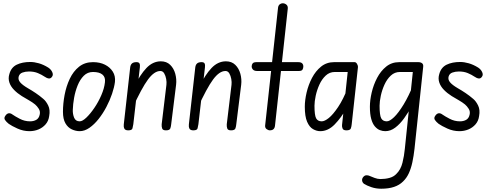

<svg xmlns="http://www.w3.org/2000/svg" viewBox="-20 -795 3014 1171"><path d="M160 5Q122 5 86.5 -11Q51 -27 33 -40Q18 -52 10.5 -63.5Q3 -75 12 -88Q21 -102 32.5 -104Q44 -106 57 -96Q71 -86 100.5 -70.5Q130 -55 163 -55Q185 -55 201 -64Q217 -73 222 -95Q227 -115 216.5 -131.5Q206 -148 194 -158Q178 -171 158 -182.5Q138 -194 113 -209Q86 -226 65.5 -247Q45 -268 37 -292.5Q29 -317 37 -343Q48 -384 82 -400.5Q116 -417 165 -417Q189 -417 217 -409Q245 -401 274 -383Q291 -372 298.5 -355.5Q306 -339 298 -328Q290 -315 277.5 -316.5Q265 -318 251 -328Q235 -339 211.5 -349Q188 -359 157 -359Q135 -359 117 -352.5Q99 -346 94 -328Q89 -310 102.5 -293.5Q116 -277 150 -257Q173 -244 197.5 -227.5Q222 -211 244 -192Q261 -178 274 -151.5Q287 -125 280 -87Q276 -57 258 -36.5Q240 -16 214.5 -5.5Q189 5 160 5Z M466 5Q442 5 418 -6Q394 -17 379 -43Q364 -69 364 -113Q364 -163 374 -216Q384 -269 405.5 -314.5Q427 -360 462 -388Q497 -416 547 -416Q589 -416 620 -400.5Q651 -385 668 -358Q685 -331 681 -295Q677 -263 663.5 -223Q650 -183 629 -143Q608 -103 581.5 -69.5Q555 -36 525.5 -15.5Q496 5 466 5ZM466 -55Q483 -55 507 -78Q531 -101 555.5 -137Q580 -173 598 -214.5Q616 -256 620 -293Q624 -324 605 -340Q586 -356 547 -356Q514 -356 491 -333Q468 -310 453.5 -274Q439 -238 432 -198.5Q425 -159 424 -125Q423 -100 432 -77.5Q441 -55 466 -55Z M762 0Q743 0 738 -11.5Q733 -23 735 -37L774 -384Q776 -400 785 -408Q794 -416 812 -416Q827 -416 831 -407.5Q835 -399 833 -384L793 -37Q791 -25 788 -12.5Q785 0 762 0ZM992 0Q973 0 969 -11.5Q965 -23 966 -37L995 -278Q997 -294 993.5 -313.5Q990 -333 981.5 -347.5Q973 -362 958 -362Q921 -362 882.5 -310Q844 -258 788 -135L800 -268Q834 -339 873 -380Q912 -421 961 -421Q996 -421 1018 -399.5Q1040 -378 1049 -345Q1058 -312 1054 -278L1024 -37Q1023 -25 1019 -12.5Q1015 0 992 0Z M1159 0Q1140 0 1135 -11.5Q1130 -23 1132 -37L1171 -384Q1173 -400 1182 -408Q1191 -416 1209 -416Q1224 -416 1228 -407.5Q1232 -399 1230 -384L1190 -37Q1188 -25 1185 -12.5Q1182 0 1159 0ZM1389 0Q1370 0 1366 -11.5Q1362 -23 1363 -37L1392 -278Q1394 -294 1390.5 -313.5Q1387 -333 1378.5 -347.5Q1370 -362 1355 -362Q1318 -362 1279.5 -310Q1241 -258 1185 -135L1197 -268Q1231 -339 1270 -380Q1309 -421 1358 -421Q1393 -421 1415 -399.5Q1437 -378 1446 -345Q1455 -312 1451 -278L1421 -37Q1420 -25 1416 -12.5Q1412 0 1389 0Z M1627 0Q1616 0 1606 -7.5Q1596 -15 1597 -29L1676 -750Q1678 -762 1686 -768.5Q1694 -775 1704 -775Q1717 -775 1727 -766.5Q1737 -758 1735 -741L1657 -27Q1655 -13 1647 -6.5Q1639 0 1627 0ZM1515 -390Q1515 -401 1521 -408.5Q1527 -416 1545 -416H1798Q1816 -416 1823 -408.5Q1830 -401 1830 -390Q1830 -379 1825 -370.5Q1820 -362 1802 -362H1549Q1531 -362 1523 -370.5Q1515 -379 1515 -390Z M1933 5Q1911 5 1889 -7.5Q1867 -20 1853 -52.5Q1839 -85 1839 -144Q1839 -184 1850 -231Q1861 -278 1883 -320Q1905 -362 1938.5 -389Q1972 -416 2018 -416H2128L2122 -356H2022Q1990 -356 1966.5 -334Q1943 -312 1928 -279Q1913 -246 1905.5 -211Q1898 -176 1898 -150Q1898 -92 1908 -73.5Q1918 -55 1942 -55Q1960 -55 1985.5 -75.5Q2011 -96 2042 -142Q2073 -188 2104 -266L2093 -134Q2061 -77 2021 -36Q1981 5 1933 5ZM2093 0Q2074 0 2069.5 -11Q2065 -22 2066 -32L2107 -416H2143Q2151 -416 2157.5 -405.5Q2164 -395 2163 -384L2125 -37Q2124 -25 2120 -12.5Q2116 0 2093 0Z M2236 -144Q2236 -184 2247 -231Q2258 -278 2280 -320Q2302 -362 2335.5 -389Q2369 -416 2415 -416H2523L2517 -356H2419Q2387 -356 2363.5 -334Q2340 -312 2325 -279Q2310 -246 2302.5 -211Q2295 -176 2295 -150Q2295 -92 2305 -73.5Q2315 -55 2339 -55Q2357 -55 2383.5 -80.5Q2410 -106 2441.5 -157.5Q2473 -209 2504 -286L2491 -147Q2470 -109 2445 -74Q2420 -39 2391 -17Q2362 5 2330 5Q2313 5 2296.5 -1.5Q2280 -8 2266 -24.5Q2252 -41 2244 -70Q2236 -99 2236 -144ZM2195 285Q2204 274 2215 274Q2226 274 2232 277Q2246 283 2264.5 290Q2283 297 2300 297Q2330 297 2355.5 290Q2381 283 2397 266Q2424 240 2434.5 198Q2445 156 2449 113L2504 -416H2531Q2546 -416 2554.5 -409Q2563 -402 2561 -387L2508 113Q2503 157 2495 194.5Q2487 232 2473.5 261.5Q2460 291 2438 312Q2416 334 2383 345Q2350 356 2305 356Q2273 356 2245 346.5Q2217 337 2200 326Q2190 318 2188.5 306.5Q2187 295 2195 285Z M2782 5Q2744 5 2708.5 -11Q2673 -27 2655 -40Q2640 -52 2632.5 -63.5Q2625 -75 2634 -88Q2643 -102 2654.5 -104Q2666 -106 2679 -96Q2693 -86 2722.5 -70.5Q2752 -55 2785 -55Q2807 -55 2823 -64Q2839 -73 2844 -95Q2849 -115 2838.5 -131.5Q2828 -148 2816 -158Q2800 -171 2780 -182.5Q2760 -194 2735 -209Q2708 -226 2687.5 -247Q2667 -268 2659 -292.5Q2651 -317 2659 -343Q2670 -384 2704 -400.5Q2738 -417 2787 -417Q2811 -417 2839 -409Q2867 -401 2896 -383Q2913 -372 2920.5 -355.5Q2928 -339 2920 -328Q2912 -315 2899.5 -316.5Q2887 -318 2873 -328Q2857 -339 2833.5 -349Q2810 -359 2779 -359Q2757 -359 2739 -352.5Q2721 -346 2716 -328Q2711 -310 2724.5 -293.5Q2738 -277 2772 -257Q2795 -244 2819.5 -227.5Q2844 -211 2866 -192Q2883 -178 2896 -151.5Q2909 -125 2902 -87Q2898 -57 2880 -36.5Q2862 -16 2836.5 -5.5Q2811 5 2782 5Z"/></svg>

Font: Edu NSW ACT Foundation
Style: Regular
Weight: 400
Designer: Tina and Corey Anderson
Foundry: Google for Education
Version: Version 1.003